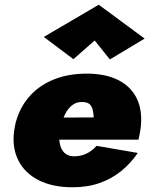

<svg xmlns="http://www.w3.org/2000/svg" viewBox="-20 -781 631 811"><path d="M139 -191H565Q568 -205 570.5 -217.5Q573 -230 574 -239Q583 -311 559 -362.5Q535 -414 481 -442Q427 -470 346 -470Q271 -470 211.5 -447Q152 -424 111 -381Q70 -338 51 -279Q47 -267 44.5 -255Q42 -243 40 -230Q30 -159 57 -104.5Q84 -50 143 -20Q202 10 286 10Q350 10 401 -8Q452 -26 492 -58.5Q532 -91 562 -135L388 -165Q377 -152 361.5 -141.5Q346 -131 327.5 -125.5Q309 -120 287 -121Q264 -123 250.5 -137Q237 -151 232.5 -175Q228 -199 232 -230L238 -250Q244 -277 255.5 -300Q267 -323 286 -337.5Q305 -352 331 -350Q350 -349 359 -340.5Q368 -332 371.5 -317.5Q375 -303 376 -285L153 -284ZM380 -610 444 -530 591 -618 397 -761 165 -625 290 -531Z"/></svg>

Font: Jost Black
Style: Italic
Weight: 900
Italic angle: -5°
Version: Version 3.710